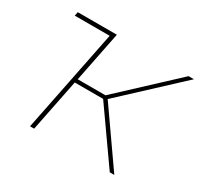

<svg xmlns="http://www.w3.org/2000/svg" viewBox="-116 -663 844 809"><g transform="rotate(30 306.5 -258.5)"><path d="M44 -498 48 -517H238L189 -272H324L587 -517H613L340 -263L524 0H502L323 -254H185L134 0H114L214 -498Z"/></g></svg>

Font: Montserrat Thin
Style: Italic
Weight: 100
Italic angle: -11.3°
Designer: Julieta Ulanovsky
Foundry: Julieta Ulanovsky
Version: Version 9.000; ttfautohint (v1.8.4.7-5d5b)